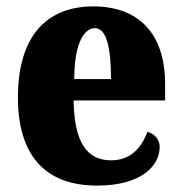

<svg xmlns="http://www.w3.org/2000/svg" viewBox="-20 -570 569 600"><path d="M283 10C425 10 479 -54 479 -111C479 -135 462 -152 441 -158C421 -107 388 -69 327 -69C251 -69 212 -126 210 -256H496V-308C496 -467 411 -550 272 -550C122 -550 36 -453 36 -265C36 -91 116 10 283 10ZM327 -323H212C212 -426 239 -482 277 -482C312 -482 327 -423 327 -323Z"/></svg>

Font: Noto Serif Georgian Condensed Black
Style: Regular
Weight: 900
Width: 3
Designer: Monotype Design Team, Akaki Razmadze
Foundry: Google LLC
Version: Version 2.003